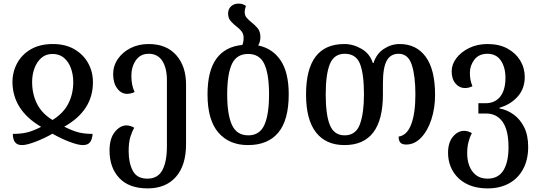

<svg xmlns="http://www.w3.org/2000/svg" viewBox="-20 -792 2991 1064"><path d="M102 12Q75 12 63 -4.5Q51 -21 51 -50Q96 -50 129.5 -58Q163 -66 208 -89Q51 -181 49 -336Q49 -394 75.5 -442.5Q102 -491 152 -519.5Q202 -548 273 -548Q342 -548 391.5 -519.5Q441 -491 468 -443Q495 -395 495 -336Q495 -179 336 -90Q384 -66 417 -58Q450 -50 493 -50Q492 -24 480.5 -6Q469 12 439 12Q413 12 365.5 -6Q318 -24 271 -51Q223 -24 175.5 -6Q128 12 102 12ZM271 -127Q331 -164 358.5 -217.5Q386 -271 386 -338Q386 -378 373 -414Q360 -450 334.5 -471.5Q309 -493 271 -493Q234 -493 209 -471Q184 -449 171 -413.5Q158 -378 158 -338Q158 -271 185 -217Q212 -163 271 -127Z M798 252Q695 252 641 194.5Q587 137 587 42Q587 -25 616.5 -61Q646 -97 680 -97Q703 -97 724 -84Q711 -62 702 -32Q693 -2 693 46Q693 111 716 154.5Q739 198 797 198Q854 198 879.5 151.5Q905 105 905 17V-347Q905 -415 879.5 -454.5Q854 -494 804 -494Q758 -494 733 -458Q708 -422 708 -372Q708 -348 712 -325.5Q716 -303 726 -282Q705 -272 684 -272Q652 -272 629.5 -302Q607 -332 607 -381Q607 -427 633 -465Q659 -503 703.5 -525.5Q748 -548 804 -548Q902 -548 956.5 -486.5Q1011 -425 1011 -324V7Q1011 124 955 188Q899 252 798 252Z M1411 -540Q1490 -524 1535 -457.5Q1580 -391 1580 -269Q1580 -127 1522.5 -57.5Q1465 12 1354 12Q1250 12 1190 -57.5Q1130 -127 1130 -269Q1130 -399 1179 -466.5Q1228 -534 1323 -543Q1330 -559 1330 -583Q1330 -604 1318.5 -618.5Q1307 -633 1292 -644Q1274 -658 1259 -674.5Q1244 -691 1244 -717Q1244 -742 1260.5 -757Q1277 -772 1302 -772Q1316 -772 1325.5 -768.5Q1335 -765 1343 -759Q1336 -741 1336 -725Q1336 -706 1347.5 -693Q1359 -680 1374 -668Q1392 -654 1407.5 -636Q1423 -618 1423 -586Q1423 -561 1411 -540ZM1356 -42Q1419 -42 1445 -99.5Q1471 -157 1471 -269Q1471 -381 1445 -437Q1419 -493 1355 -493Q1291 -493 1265 -437Q1239 -381 1239 -269Q1239 -157 1265.5 -99.5Q1292 -42 1356 -42Z M1889 12Q1786 12 1731 -58.5Q1676 -129 1676 -269Q1676 -548 1888 -548Q1938 -548 1984 -521Q2030 -494 2046 -443H2050Q2066 -494 2107 -521Q2148 -548 2195 -548Q2287 -548 2339 -477.5Q2391 -407 2391 -266Q2391 -193 2370.5 -130Q2350 -67 2313.5 -29Q2277 9 2231 9Q2208 9 2198.5 -2Q2189 -13 2189 -35Q2236 -42 2259 -103.5Q2282 -165 2282 -269Q2282 -371 2262 -432.5Q2242 -494 2189 -494Q2144 -494 2123 -455.5Q2102 -417 2102 -330V-269Q2102 12 1889 12ZM1890 -42Q1952 -42 1974.5 -103.5Q1997 -165 1997 -269Q1997 -382 1975 -438Q1953 -494 1890 -494Q1832 -494 1808.5 -438Q1785 -382 1785 -269Q1785 -154 1808.5 -98Q1832 -42 1890 -42Z M2683 252Q2614 252 2565 226.5Q2516 201 2489.5 156Q2463 111 2463 54Q2463 -2 2490 -34.5Q2517 -67 2552 -67Q2574 -67 2595 -54Q2583 -32 2576 -4.5Q2569 23 2569 59Q2569 96 2581 127.5Q2593 159 2618 178.5Q2643 198 2682 198Q2741 198 2769.5 152.5Q2798 107 2798 24Q2798 -70 2765.5 -116.5Q2733 -163 2673 -163H2631V-220H2671Q2723 -220 2752 -256.5Q2781 -293 2781 -361Q2781 -419 2755.5 -456.5Q2730 -494 2681 -494Q2634 -494 2609 -461.5Q2584 -429 2584 -389Q2584 -367 2587 -351Q2590 -335 2598 -314Q2577 -304 2556 -304Q2526 -304 2504.5 -329Q2483 -354 2483 -397Q2483 -435 2509 -469.5Q2535 -504 2580 -526Q2625 -548 2682 -548Q2746 -548 2792 -523Q2838 -498 2863 -456.5Q2888 -415 2888 -365Q2888 -301 2849 -257Q2810 -213 2748 -195V-191Q2789 -184 2825.5 -158Q2862 -132 2884.5 -87.5Q2907 -43 2907 22Q2907 93 2879 145Q2851 197 2800.5 224.5Q2750 252 2683 252Z"/></svg>

Font: Noto Serif Georgian SemiCondensed Medium
Style: Regular
Weight: 500
Width: 4
Designer: Monotype Design Team, Akaki Razmadze
Foundry: Google LLC
Version: Version 2.003; ttfautohint (v1.8.4.7-5d5b)